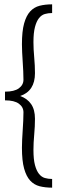

<svg xmlns="http://www.w3.org/2000/svg" viewBox="-20 -764 290 884"><path d="M3 -342Q46 -342 67 -357.5Q88 -373 88 -397Q88 -415 87 -436.5Q86 -458 84.5 -480Q83 -502 82 -523Q81 -544 81 -560Q81 -620 91 -656Q101 -692 119 -711.5Q137 -731 162.5 -737.5Q188 -744 220 -744V-704Q202 -704 186.5 -699.5Q171 -695 159.5 -680.5Q148 -666 141 -639.5Q134 -613 134 -570Q134 -538 137.5 -500Q141 -462 141 -427Q141 -345 73 -322Q106 -310 123.5 -284.5Q141 -259 141 -217Q141 -182 137.5 -144Q134 -106 134 -74Q134 -30 141 -4Q148 22 159.5 36.5Q171 51 186.5 55.5Q202 60 220 60V100Q188 100 162.5 93.5Q137 87 119 67.5Q101 48 91 12Q81 -24 81 -84Q81 -100 82 -121Q83 -142 84.5 -164Q86 -186 87 -207.5Q88 -229 88 -247Q88 -271 67 -286.5Q46 -302 3 -302Z"/></svg>

Font: Combo
Style: Regular
Weight: 400
Designer: Eduardo Rodriguez Tunni
Foundry: Eduardo Rodriguez Tunni
Version: Version 1.001